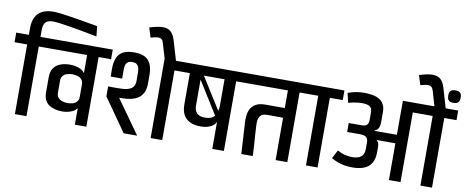

<svg xmlns="http://www.w3.org/2000/svg" viewBox="-125 -1585 4868 2006"><g transform="rotate(10 2309.5 -581.5)"><path d="M-36 -739V-841H355V-739H221V0H98V-739ZM785 -1054 796 -947Q757 -954 704 -964.5Q651 -975 593 -985Q535 -995 481 -1004Q427 -1013 383.5 -1018Q340 -1023 317 -1022Q285 -1021 266 -1012Q247 -1003 237.5 -987Q228 -971 224.5 -951Q221 -931 221 -909V-807H98V-913Q98 -1014 149 -1068Q200 -1122 308 -1124Q335 -1124 380 -1119Q425 -1114 480 -1105.5Q535 -1097 592 -1087.5Q649 -1078 699.5 -1069Q750 -1060 785 -1054Z M856 0H734Q734 -41 734 -86.5Q734 -132 734 -172H730Q715 -150 688.5 -137Q662 -124 632.5 -118.5Q603 -113 578 -113Q490 -113 434.5 -153Q379 -193 379 -280V-442Q379 -501 404.5 -538Q430 -575 475 -592Q520 -609 578 -609Q603 -609 632.5 -603.5Q662 -598 688.5 -585.5Q715 -573 730 -550H734V-739Q706 -739 661 -739Q616 -739 563 -739Q510 -739 457 -739Q404 -739 359 -739Q314 -739 287 -739V-841H988V-739H856ZM502 -297Q502 -267 517.5 -247.5Q533 -228 560 -218.5Q587 -209 618 -209Q650 -209 676.5 -217.5Q703 -226 718.5 -245.5Q734 -265 734 -297V-426Q734 -458 718.5 -477Q703 -496 676.5 -505Q650 -514 618 -514Q587 -514 560 -505Q533 -496 517.5 -476.5Q502 -457 502 -426Z M1792 -841V-739H1661V0H1538V-841ZM1412 -558Q1412 -508 1398.5 -472.5Q1385 -437 1361 -414.5Q1337 -392 1303.5 -379Q1270 -366 1229 -361.5Q1188 -357 1141 -357L1395 0H1252L1007 -349Q1007 -368 1007 -384.5Q1007 -401 1007 -417.5Q1007 -434 1007 -454H1038Q1067 -454 1101 -453.5Q1135 -453 1168 -455.5Q1201 -458 1228.5 -468.5Q1256 -479 1272.5 -500.5Q1289 -522 1289 -560V-645Q1289 -660 1287 -678Q1285 -696 1278.5 -712Q1272 -728 1256.5 -738.5Q1241 -749 1213 -749Q1182 -749 1165.5 -737Q1149 -725 1143.5 -707Q1138 -689 1137.5 -669Q1137 -649 1137 -632V-560H1015V-620V-647Q1015 -712 1034 -757.5Q1053 -803 1095 -827Q1137 -851 1205 -851H1221Q1290 -851 1331.5 -827.5Q1373 -804 1392 -759.5Q1411 -715 1412 -652Q1412 -630 1412 -620Q1412 -610 1412 -598.5Q1412 -587 1412 -558Z M1538 -839V-843L1492 -997Q1485 -1024 1472 -1036.5Q1459 -1049 1432 -1048.5Q1405 -1048 1355 -1033L1323 -1135Q1408 -1162 1462 -1163Q1516 -1164 1548 -1135.5Q1580 -1107 1598 -1045L1659 -839Z M2192 0V-283H2189Q2180 -262 2162 -248Q2144 -234 2122 -225.5Q2100 -217 2077.5 -213.5Q2055 -210 2035 -210Q1973 -209 1926 -228Q1879 -247 1851.5 -290.5Q1824 -334 1824 -409V-739H1720V-841H2448V-739H2315V0ZM1946 -425Q1946 -383 1958 -359Q1970 -335 1989 -324Q2008 -313 2029 -310.5Q2050 -308 2068 -309Q2097 -309 2121 -318.5Q2145 -328 2161 -347L1946 -692ZM1973 -739 2184 -403Q2188 -413 2190 -427Q2192 -441 2192 -457V-739Z M2500 0 2480 -342Q2479 -376 2483.5 -412.5Q2488 -449 2506 -480.5Q2524 -512 2560.5 -532Q2597 -552 2659 -552H2864V-739H2376V-841H3121V-739H2988V0H2864V-449L2697 -450Q2665 -450 2643 -439Q2621 -428 2610.5 -401.5Q2600 -375 2602 -327Q2605 -278 2606.5 -248.5Q2608 -219 2609 -202.5Q2610 -186 2611 -177.5Q2612 -169 2612 -163.5Q2612 -158 2613 -149.5Q2614 -141 2615 -124.5Q2616 -108 2617.5 -78.5Q2619 -49 2622 0Z M3049 -739V-841H3446V-739H3309V0H3186V-739Z M4066 0V-390H3870L3869 -385Q3887 -371 3890.5 -354Q3894 -337 3894 -310V-265Q3894 -210 3878 -171Q3862 -132 3830.5 -107.5Q3799 -83 3753 -72.5Q3707 -62 3648 -64Q3588 -66 3538 -80.5Q3488 -95 3441 -122L3487 -211Q3540 -184 3580 -176.5Q3620 -169 3647 -169Q3684 -169 3712 -179.5Q3740 -190 3756 -214Q3772 -238 3772 -277V-349Q3772 -372 3765 -385.5Q3758 -399 3746.5 -406Q3735 -413 3720.5 -416Q3706 -419 3691 -419H3549V-514H3691Q3717 -514 3731.5 -522.5Q3746 -531 3751.5 -544Q3757 -557 3758 -570Q3759 -583 3759 -593L3758 -672Q3757 -712 3730 -727.5Q3703 -743 3647 -743Q3631 -743 3607.5 -740.5Q3584 -738 3558 -733Q3532 -728 3507 -720L3482 -822Q3538 -841 3577 -847Q3616 -853 3660 -853Q3706 -853 3746.5 -845Q3787 -837 3817 -818.5Q3847 -800 3864 -768.5Q3881 -737 3881 -689V-580Q3881 -543 3869 -518.5Q3857 -494 3828 -485V-480H4066V-841H4400V-843L4355 -997Q4347 -1024 4333.5 -1036.5Q4320 -1049 4293.5 -1048.5Q4267 -1048 4217 -1033L4185 -1135Q4270 -1162 4324 -1163Q4378 -1164 4410 -1135.5Q4442 -1107 4460 -1045L4520 -841H4653V-739H4523V0H4400V-739H4189V0Z M4589 -911Q4573 -911 4557.5 -915.5Q4542 -920 4532.5 -934.5Q4523 -949 4523 -978Q4523 -1007 4532.5 -1021Q4542 -1035 4557.5 -1039.5Q4573 -1044 4589 -1044Q4606 -1044 4621 -1039.5Q4636 -1035 4645.5 -1021Q4655 -1007 4655 -978Q4655 -949 4645.5 -934.5Q4636 -920 4621 -915.5Q4606 -911 4589 -911Z"/></g></svg>

Font: Matangi
Style: Bold
Weight: 700
Designer: Prashant Pant
Foundry: The Graphic Ant
Version: Version 3.002